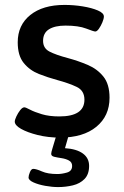

<svg xmlns="http://www.w3.org/2000/svg" viewBox="-20 -550 505 780"><path d="M224 9Q175 9 133 -1.5Q91 -12 65.5 -26.5Q40 -41 40 -56Q40 -63 46.5 -77Q53 -91 62 -102.5Q71 -114 79 -114Q84 -114 102 -104.5Q120 -95 150 -86Q180 -77 221 -77Q323 -77 323 -145Q323 -182 291.5 -197Q260 -212 212 -225Q175 -235 138 -249.5Q101 -264 76.5 -294Q52 -324 52 -378Q52 -448 103 -489Q154 -530 242 -530Q280 -530 316.5 -524Q353 -518 377.5 -507.5Q402 -497 402 -483Q402 -474 396 -459.5Q390 -445 382 -433.5Q374 -422 367 -422Q361 -422 330 -434Q299 -446 246 -446Q203 -446 179 -431Q155 -416 155 -384Q155 -354 181 -340.5Q207 -327 256 -314Q297 -303 336 -286.5Q375 -270 400 -239Q425 -208 425 -153Q425 -79 371.5 -35Q318 9 224 9ZM216 210Q192 210 164 205Q136 200 116 191Q96 182 96 171Q96 163 101.5 149.5Q107 136 115 136Q127 136 150.5 146.5Q174 157 213 157Q231 157 252 151Q273 145 273 124Q273 109 260 102Q247 95 230 92.5Q213 90 200.5 87Q188 84 188 75Q188 69 193 53Q198 37 211 -7H261L244 52Q291 55 316.5 73.5Q342 92 342 124Q342 158 323.5 177Q305 196 276 203Q247 210 216 210Z"/></svg>

Font: Asap Semi Expanded Medium
Style: Regular
Weight: 500
Width: 6
Designer: Pablo Cosgaya
Foundry: Omnibus-Type
Version: Version 3.001; ttfautohint (v1.8.4.7-5d5b)